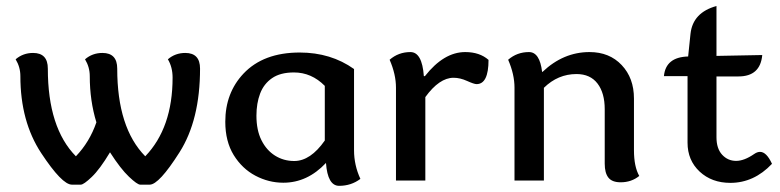

<svg xmlns="http://www.w3.org/2000/svg" viewBox="-20 -597 2580 635"><path d="M475.1 13.7H443.8Q434.1 13.7 406.5 -12.5Q378.9 -38.6 343.8 -93.3Q310.1 -37.1 283.4 -11.7Q256.8 13.7 247.1 13.7H217.8Q185.1 13.7 116.2 -90.8Q47.4 -195.3 47.4 -345.2Q47.4 -375 31.7 -400.9Q56.2 -421.9 89.4 -421.9Q138.2 -421.9 138.2 -370.1Q138.2 -174.3 231 -80.1Q276.4 -127.4 298.8 -192.4Q276.9 -263.7 276.9 -345.2Q276.9 -375 261.2 -400.9Q285.6 -421.9 318.8 -421.9Q367.7 -421.9 367.7 -370.1Q367.7 -174.3 460.4 -80.1Q550.8 -174.3 550.8 -340.3Q550.8 -375 535.2 -400.9Q559.6 -421.9 592.8 -421.9Q641.6 -421.9 641.6 -370.1Q641.6 -200.2 573.7 -93.3Q505.9 13.7 475.1 13.7Z M1101.6 17.6Q1063.5 17.6 1058.1 -58.1Q996.6 7.3 917 7.3Q868.7 7.3 824.7 -15.9Q780.8 -39.1 752.9 -84.2Q725.1 -129.4 725.1 -194.3Q725.1 -289.6 785.2 -353.5Q851.1 -423.3 971.2 -423.3Q1074.2 -423.3 1150.9 -368.7V-100.1Q1150.9 -50.8 1171.9 -5.4Q1141.6 17.6 1101.6 17.6ZM953.1 -64.5Q1006.8 -64.5 1054.2 -132.3V-313Q1010.3 -357.4 952.1 -357.4Q907.2 -357.4 879.9 -338.6Q852.5 -319.8 840.3 -287.6Q828.1 -255.4 828.1 -214.4Q828.1 -166.5 844.7 -133.3Q861.3 -100.1 889.6 -82.3Q918 -64.5 953.1 -64.5Z M1386.7 0H1289.6V-307.1Q1289.6 -351.1 1268.6 -399.4Q1297.9 -424.8 1337.4 -424.8Q1376 -424.8 1381.8 -345.2H1385.3Q1447.8 -424.8 1518.6 -424.8Q1566.4 -424.8 1595.7 -398.9Q1595.7 -318.8 1556.2 -318.8Q1547.9 -318.8 1524.7 -329.3Q1501.5 -339.8 1480 -339.8Q1433.1 -339.8 1386.7 -275.9Z M2032.7 5.9Q2004.4 5.9 1992.2 -9.5Q1980 -24.9 1980 -55.7V-235.8Q1980 -289.6 1956.1 -320.8Q1932.1 -352.1 1886.7 -352.1Q1825.2 -352.1 1778.8 -306.6V0H1681.6V-307.1Q1681.6 -351.1 1660.6 -399.4Q1689.9 -424.8 1729.5 -424.8Q1765.1 -424.8 1772.9 -359.4H1774.4Q1843.3 -424.8 1929.7 -424.8Q1995.6 -424.8 2036.1 -381.8Q2076.7 -338.9 2076.7 -271V-100.1Q2076.7 -45.9 2094.2 -15.1Q2068.4 5.9 2032.7 5.9Z M2395.5 7.8Q2334 7.8 2293.9 -29.5Q2253.9 -66.9 2253.9 -125V-345.2H2175.8Q2181.6 -408.2 2255.9 -410.2L2263.7 -485.4Q2271.5 -555.7 2349.6 -577.1V-412.1L2501 -415Q2494.6 -344.2 2422.4 -344.2H2349.6V-143.1Q2349.6 -105.5 2368.4 -85.2Q2387.2 -64.9 2414.6 -64.9Q2441.4 -64.9 2474.6 -87.9Q2484.4 -94.7 2493.7 -94.7Q2515.1 -94.7 2533.2 -55.2Q2473.6 7.8 2395.5 7.8Z"/></svg>

Font: Bainsley
Style: Regular
Weight: 400
Designer: Paul James MIller
Foundry: High-Logic / Made with FontCreator
Version: Version 1.411;March 28, 2021;FontCreator 13.0.0.2683 64-bit